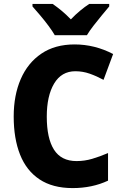

<svg xmlns="http://www.w3.org/2000/svg" viewBox="-20 -951 628 981"><path d="M365 -587Q294 -587 256.5 -524Q219 -461 219 -355Q219 -244 256 -186Q293 -128 371 -128Q412 -128 451 -139.5Q490 -151 532 -169V-28Q451 10 351 10Q249 10 182 -34.5Q115 -79 82.5 -161Q50 -243 50 -356Q50 -464 86 -547Q122 -630 191.5 -677Q261 -724 361 -724Q464 -724 558 -675L509 -543Q474 -562 438.5 -574.5Q403 -587 365 -587ZM260 -771Q248 -792 227.5 -819.5Q207 -847 185 -873Q163 -899 146 -918V-931H249Q272 -915 295 -896Q318 -877 342 -852Q366 -877 389.5 -896.5Q413 -916 436 -931H538V-918Q522 -899 500.5 -873Q479 -847 458 -820Q437 -793 424 -771Z"/></svg>

Font: Noto Sans Devanagari UI SemiCondensed ExtraBold
Style: Regular
Weight: 800
Width: 4
Designer: Jelle Bosma - Monotype Design Team
Foundry: Monotype Imaging Inc.
Version: Version 2.004; ttfautohint (v1.8.4.7-5d5b)